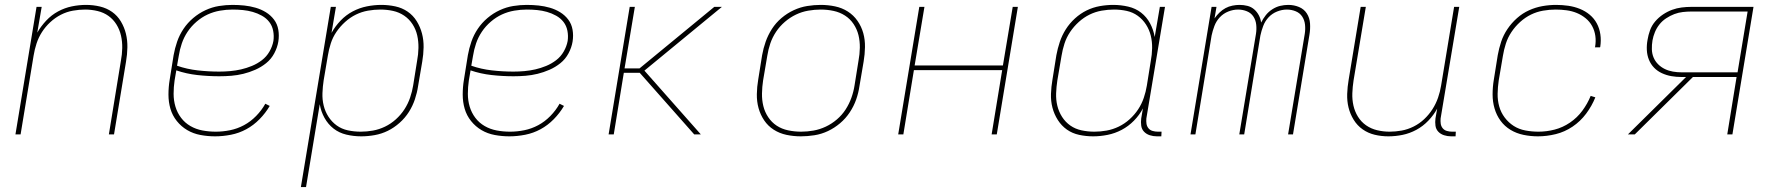

<svg xmlns="http://www.w3.org/2000/svg" viewBox="-20 -548 7240 783"><path d="M43 0 129 -520H150L132 -415Q147 -441 168.5 -464Q190 -487 217 -501.5Q244 -516 273 -522Q302 -528 331 -528Q360 -528 387.5 -521.5Q415 -515 437 -499.5Q459 -484 473 -460.5Q487 -437 493.5 -410.5Q500 -384 499.5 -355Q499 -326 494 -297L445 0H424L473 -300Q478 -326 478.5 -352Q479 -378 473.5 -402.5Q468 -427 455 -448Q442 -469 422.5 -483Q403 -497 378 -503Q353 -509 327 -509Q303 -509 277.5 -504.5Q252 -500 228.5 -488Q205 -476 185 -457.5Q165 -439 151 -417Q137 -395 129 -370.5Q121 -346 117 -321L64 0Z M857 8Q827 8 797.5 2.5Q768 -3 743.5 -17.5Q719 -32 701 -54.5Q683 -77 675 -104.5Q667 -132 667 -162.5Q667 -193 672 -223L688 -323Q693 -351 702.5 -378.5Q712 -406 728.5 -430.5Q745 -455 768 -474.5Q791 -494 818 -506.5Q845 -519 873 -523.5Q901 -528 928 -528Q953 -528 976.5 -525.5Q1000 -523 1022.5 -516.5Q1045 -510 1064.5 -498Q1084 -486 1097.5 -468Q1111 -450 1115 -426.5Q1119 -403 1115 -378Q1111 -354 1098.5 -330.5Q1086 -307 1065.5 -290.5Q1045 -274 1021 -263.5Q997 -253 972.5 -247Q948 -241 923.5 -239Q899 -237 874 -237Q829 -237 784.5 -242Q740 -247 699 -261L692 -220Q688 -193 688 -165.5Q688 -138 695.5 -113Q703 -88 718.5 -67.5Q734 -47 756.5 -34Q779 -21 805.5 -16Q832 -11 860 -11Q889 -11 918.5 -17Q948 -23 975 -37.5Q1002 -52 1024.5 -75Q1047 -98 1062 -125L1080 -116Q1063 -87 1038.5 -62Q1014 -37 984.5 -21Q955 -5 922 1.5Q889 8 857 8ZM874 -256Q896 -256 918.5 -258Q941 -260 963 -265Q985 -270 1007 -279Q1029 -288 1048 -302.5Q1067 -317 1079 -338Q1091 -359 1095 -381Q1098 -402 1094 -422.5Q1090 -443 1078 -458.5Q1066 -474 1048 -484Q1030 -494 1010.5 -499.5Q991 -505 970.5 -507Q950 -509 928 -509Q903 -509 877 -504.5Q851 -500 827 -489Q803 -478 781.5 -459.5Q760 -441 745 -418.5Q730 -396 721.5 -371Q713 -346 709 -320L702 -280Q742 -266 786 -261Q830 -256 874 -256Z M1207 215 1329 -520H1350L1332 -414Q1347 -441 1369 -464Q1391 -487 1418.5 -501.5Q1446 -516 1476 -522Q1506 -528 1535 -528Q1564 -528 1592 -522Q1620 -516 1642.5 -500.5Q1665 -485 1679.5 -461.5Q1694 -438 1701 -411Q1708 -384 1707.5 -355Q1707 -326 1702 -297L1685 -197Q1681 -170 1672 -143Q1663 -116 1647.5 -91.5Q1632 -67 1609.5 -47Q1587 -27 1561.5 -14.5Q1536 -2 1508 3Q1480 8 1453 8Q1422 8 1392.5 1Q1363 -6 1340.5 -23.5Q1318 -41 1303.5 -67Q1289 -93 1284 -123L1228 215ZM1451 -11Q1476 -11 1501 -15.5Q1526 -20 1550 -31.5Q1574 -43 1594.5 -61.5Q1615 -80 1629.5 -102.5Q1644 -125 1652.5 -150Q1661 -175 1665 -200L1681 -300Q1686 -326 1686.5 -352.5Q1687 -379 1681.5 -403.5Q1676 -428 1662.5 -449Q1649 -470 1628.5 -484Q1608 -498 1583 -503.5Q1558 -509 1531 -509Q1506 -509 1480.5 -504.5Q1455 -500 1431.5 -488.5Q1408 -477 1387.5 -458.5Q1367 -440 1352 -418Q1337 -396 1329 -371Q1321 -346 1317 -321L1300 -221Q1296 -195 1295 -168.5Q1294 -142 1300 -117.5Q1306 -93 1319.5 -72Q1333 -51 1353 -36.5Q1373 -22 1398.5 -16.5Q1424 -11 1451 -11Z M2057 8Q2027 8 1997.5 2.5Q1968 -3 1943.5 -17.5Q1919 -32 1901 -54.5Q1883 -77 1875 -104.5Q1867 -132 1867 -162.5Q1867 -193 1872 -223L1888 -323Q1893 -351 1902.5 -378.5Q1912 -406 1928.5 -430.5Q1945 -455 1968 -474.5Q1991 -494 2018 -506.5Q2045 -519 2073 -523.5Q2101 -528 2128 -528Q2153 -528 2176.5 -525.5Q2200 -523 2222.5 -516.5Q2245 -510 2264.5 -498Q2284 -486 2297.5 -468Q2311 -450 2315 -426.5Q2319 -403 2315 -378Q2311 -354 2298.5 -330.5Q2286 -307 2265.5 -290.5Q2245 -274 2221 -263.5Q2197 -253 2172.5 -247Q2148 -241 2123.5 -239Q2099 -237 2074 -237Q2029 -237 1984.5 -242Q1940 -247 1899 -261L1892 -220Q1888 -193 1888 -165.5Q1888 -138 1895.5 -113Q1903 -88 1918.5 -67.5Q1934 -47 1956.5 -34Q1979 -21 2005.5 -16Q2032 -11 2060 -11Q2089 -11 2118.5 -17Q2148 -23 2175 -37.5Q2202 -52 2224.5 -75Q2247 -98 2262 -125L2280 -116Q2263 -87 2238.5 -62Q2214 -37 2184.5 -21Q2155 -5 2122 1.5Q2089 8 2057 8ZM2074 -256Q2096 -256 2118.5 -258Q2141 -260 2163 -265Q2185 -270 2207 -279Q2229 -288 2248 -302.5Q2267 -317 2279 -338Q2291 -359 2295 -381Q2298 -402 2294 -422.5Q2290 -443 2278 -458.5Q2266 -474 2248 -484Q2230 -494 2210.5 -499.5Q2191 -505 2170.5 -507Q2150 -509 2128 -509Q2103 -509 2077 -504.5Q2051 -500 2027 -489Q2003 -478 1981.5 -459.5Q1960 -441 1945 -418.5Q1930 -396 1921.5 -371Q1913 -346 1909 -320L1902 -280Q1942 -266 1986 -261Q2030 -256 2074 -256Z M2838 0H2811L2589 -251H2524L2483 0H2462L2548 -520H2569L2527 -269H2588L2893 -520H2924L2608 -260Z M3246 8Q3216 8 3187.5 2Q3159 -4 3135.5 -19Q3112 -34 3096.5 -57Q3081 -80 3073.5 -107Q3066 -134 3066.5 -164Q3067 -194 3072 -223L3088 -323Q3093 -351 3102.5 -378Q3112 -405 3128 -430Q3144 -455 3167 -474.5Q3190 -494 3217 -506.5Q3244 -519 3272 -523.5Q3300 -528 3327 -528Q3357 -528 3385.5 -522Q3414 -516 3437.5 -501Q3461 -486 3477 -463Q3493 -440 3500.5 -413Q3508 -386 3507.5 -356Q3507 -326 3502 -297L3485 -197Q3481 -169 3471.5 -142Q3462 -115 3445.5 -90Q3429 -65 3406 -45.5Q3383 -26 3356.5 -13.5Q3330 -1 3301.5 3.5Q3273 8 3246 8ZM3247 -11Q3272 -11 3297.5 -15.5Q3323 -20 3347.5 -31.5Q3372 -43 3393 -61Q3414 -79 3428.5 -101.5Q3443 -124 3452 -149Q3461 -174 3465 -200L3481 -300Q3486 -326 3486.5 -353Q3487 -380 3481 -404.5Q3475 -429 3461 -450Q3447 -471 3426 -484.5Q3405 -498 3379.5 -503.5Q3354 -509 3327 -509Q3302 -509 3276 -504.5Q3250 -500 3226 -488.5Q3202 -477 3181 -459Q3160 -441 3145 -418.5Q3130 -396 3121.5 -371Q3113 -346 3109 -320L3092 -220Q3088 -194 3087.5 -167Q3087 -140 3093 -115.5Q3099 -91 3113 -70Q3127 -49 3147.5 -35.5Q3168 -22 3194 -16.5Q3220 -11 3247 -11Z M3643 0 3729 -520H3750L3710 -281H4070L4110 -520H4131L4045 0H4024L4067 -262H3707L3664 0Z M4438 8Q4409 8 4381 2Q4353 -4 4331 -19.5Q4309 -35 4294 -58.5Q4279 -82 4272 -109Q4265 -136 4266 -165Q4267 -194 4272 -223L4288 -323Q4293 -350 4302 -377Q4311 -404 4326.5 -428.5Q4342 -453 4364 -473Q4386 -493 4411.5 -505.5Q4437 -518 4465 -523Q4493 -528 4520 -528Q4551 -528 4581 -521Q4611 -514 4633.5 -496.5Q4656 -479 4670 -453Q4684 -427 4689 -397L4710 -520H4731L4655 -65Q4654 -54 4655.5 -43.5Q4657 -33 4663.5 -25Q4670 -17 4680.5 -14Q4691 -11 4702 -11H4717L4716 8H4698Q4683 8 4669 3.5Q4655 -1 4645.5 -11Q4636 -21 4634 -35.5Q4632 -50 4634 -65L4641 -106Q4627 -79 4604.5 -56Q4582 -33 4554.5 -18.5Q4527 -4 4497 2Q4467 8 4438 8ZM4443 -11Q4468 -11 4493 -15.5Q4518 -20 4542 -31.5Q4566 -43 4586.5 -61.5Q4607 -80 4621.5 -102Q4636 -124 4644.5 -149Q4653 -174 4657 -199L4673 -299Q4678 -325 4678.5 -351.5Q4679 -378 4673 -402.5Q4667 -427 4653.5 -448Q4640 -469 4620 -483.5Q4600 -498 4575 -503.5Q4550 -509 4523 -509Q4498 -509 4472.5 -504.5Q4447 -500 4423.5 -488.5Q4400 -477 4379.5 -458.5Q4359 -440 4344 -417.5Q4329 -395 4321 -370Q4313 -345 4309 -320L4292 -220Q4288 -194 4287 -167.5Q4286 -141 4292 -116.5Q4298 -92 4311.5 -71Q4325 -50 4345 -36Q4365 -22 4390.5 -16.5Q4416 -11 4443 -11Z M4835 0 4921 -520H4941L4933 -473Q4942 -486 4953.5 -497Q4965 -508 4978 -515Q4991 -522 5006 -525Q5021 -528 5035 -528Q5052 -528 5067.5 -524Q5083 -520 5094.5 -510Q5106 -500 5113.5 -486Q5121 -472 5123 -456Q5131 -472 5142 -486Q5153 -500 5168.5 -510Q5184 -520 5200.5 -524Q5217 -528 5234 -528Q5257 -528 5277.5 -519.5Q5298 -511 5309.5 -493Q5321 -475 5322.5 -452Q5324 -429 5320 -406L5253 0H5233L5301 -410Q5304 -429 5302 -447.5Q5300 -466 5290.5 -480.5Q5281 -495 5264 -502Q5247 -509 5228 -509Q5208 -509 5188 -501Q5168 -493 5153.5 -477.5Q5139 -462 5131.5 -442Q5124 -422 5120 -403L5054 0H5034L5102 -410Q5105 -429 5103 -447.5Q5101 -466 5091.5 -480.5Q5082 -495 5065 -502Q5048 -509 5029 -509Q5009 -509 4989 -501Q4969 -493 4954.5 -477.5Q4940 -462 4932.5 -442Q4925 -422 4921 -403L4855 0Z M5642 8Q5613 8 5586 1.5Q5559 -5 5537 -20.5Q5515 -36 5500.5 -59.5Q5486 -83 5479.5 -109.5Q5473 -136 5474 -165Q5475 -194 5480 -223L5529 -520H5550L5500 -220Q5496 -194 5495 -168Q5494 -142 5499.5 -117.5Q5505 -93 5518 -72Q5531 -51 5551 -37Q5571 -23 5596 -17Q5621 -11 5647 -11Q5671 -11 5696 -15.5Q5721 -20 5745 -32Q5769 -44 5788.5 -62.5Q5808 -81 5822 -103Q5836 -125 5844.5 -149.5Q5853 -174 5857 -199L5910 -520H5931L5855 -65Q5854 -54 5855.5 -43.5Q5857 -33 5863.5 -25Q5870 -17 5880.5 -14Q5891 -11 5902 -11H5917L5916 8H5898Q5883 8 5869 3.5Q5855 -1 5845.5 -11Q5836 -21 5834 -35.5Q5832 -50 5834 -65L5841 -105Q5827 -79 5805 -56Q5783 -33 5756 -18.5Q5729 -4 5700 2Q5671 8 5642 8Z M6252 8Q6222 8 6193 2Q6164 -4 6140 -18.5Q6116 -33 6099.5 -55.5Q6083 -78 6075 -105.5Q6067 -133 6067 -163Q6067 -193 6072 -223L6088 -323Q6093 -351 6102 -378Q6111 -405 6127.5 -429.5Q6144 -454 6166.5 -474Q6189 -494 6215.5 -506Q6242 -518 6270 -523Q6298 -528 6326 -528Q6351 -528 6375.5 -524.5Q6400 -521 6422.5 -512Q6445 -503 6463 -488Q6481 -473 6492 -452.5Q6503 -432 6506.5 -407.5Q6510 -383 6506 -357L6505 -355H6484L6485 -357Q6489 -380 6486 -401.5Q6483 -423 6473 -441.5Q6463 -460 6446.5 -473.5Q6430 -487 6410.5 -495Q6391 -503 6369 -506Q6347 -509 6324 -509Q6299 -509 6273 -504.5Q6247 -500 6223.5 -488.5Q6200 -477 6179.5 -458.5Q6159 -440 6144 -417.5Q6129 -395 6121 -370Q6113 -345 6109 -320L6092 -220Q6088 -193 6087.5 -166Q6087 -139 6094 -114Q6101 -89 6116.5 -68.5Q6132 -48 6153 -34.5Q6174 -21 6200.5 -16Q6227 -11 6254 -11Q6287 -11 6320 -19.5Q6353 -28 6382.5 -48Q6412 -68 6433 -96.5Q6454 -125 6467 -157L6486 -151Q6472 -116 6448.5 -84.5Q6425 -53 6393 -31.5Q6361 -10 6324.5 -1Q6288 8 6252 8Z M6619 0 6856 -234H6837Q6816 -234 6796 -237.5Q6776 -241 6757.5 -249.5Q6739 -258 6725.5 -272Q6712 -286 6704.5 -304.5Q6697 -323 6696 -344Q6695 -365 6699 -386Q6702 -405 6709 -424.5Q6716 -444 6730 -460.5Q6744 -477 6762 -489Q6780 -501 6799 -508Q6818 -515 6838 -517.5Q6858 -520 6878 -520H7131L7045 0H7024L7062 -234H6884L6647 0ZM7066 -253 7107 -501H6878Q6861 -501 6843 -499Q6825 -497 6808 -490.5Q6791 -484 6775 -473.5Q6759 -463 6747.5 -448.5Q6736 -434 6729 -417Q6722 -400 6719 -383Q6716 -365 6716.5 -347Q6717 -329 6723.5 -313.5Q6730 -298 6742 -286Q6754 -274 6769.5 -266.5Q6785 -259 6802.5 -256Q6820 -253 6838 -253Z"/></svg>

Font: Iosevka Thin Extended
Style: Italic
Weight: 100
Width: 7
Italic angle: -9°
Monospace: yes
Designer: Belleve Invis
Foundry: Belleve Invis
Version: Version 32.5.0; ttfautohint (v1.8.4)